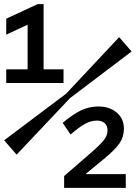

<svg xmlns="http://www.w3.org/2000/svg" viewBox="-20 -675 654 925"><path d="M286 -275H10V-341H113V-556L10 -508V-585L161 -655H190V-341H286ZM586 230H289V173L416 63Q462 23 480 0.5Q498 -22 498 -47Q498 -69 484.5 -81.5Q471 -94 447 -94Q419 -94 391 -79Q363 -64 320 -27L282 -83Q333 -126 372 -144Q411 -162 454 -162Q508 -162 542.5 -132.5Q577 -103 577 -55Q577 -15 555 16.5Q533 48 478 93L394 162V164H586ZM614 -427 317 -202 60 70 0 1 299 -224 554 -496Z"/></svg>

Font: Intel One Mono Medium
Style: Regular
Weight: 500
Monospace: yes
Designer: Fred Shallcrass
Foundry: Frere-Jones Type LLC
Version: Version 1.400;hotconv 1.1.0;makeotfexe 2.6.0;FJTRelease1.4